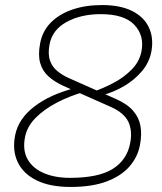

<svg xmlns="http://www.w3.org/2000/svg" viewBox="-20 -730 641 760"><path d="M259 10Q178 10 125 -16Q72 -42 50 -88.5Q28 -135 40 -195Q53 -260 115.5 -308Q178 -356 275 -381L315 -367Q255 -350 204.5 -323.5Q154 -297 120.5 -263Q87 -229 79 -187Q69 -136 89 -100Q109 -64 153 -45Q197 -26 257 -26Q369 -26 425.5 -61Q482 -96 495 -162Q505 -212 488 -248Q471 -284 416 -308L231 -390Q196 -406 172 -427.5Q148 -449 139 -481Q130 -513 139 -559Q148 -607 181 -640.5Q214 -674 266 -692Q318 -710 384 -710Q457 -710 504 -686Q551 -662 570 -620Q589 -578 579 -525Q571 -483 542 -448.5Q513 -414 472.5 -390Q432 -366 388 -354L352 -368Q390 -381 430.5 -402.5Q471 -424 501.5 -455Q532 -486 540 -527Q552 -589 512 -631.5Q472 -674 379 -674Q300 -674 243.5 -643Q187 -612 176 -554Q169 -515 178 -490Q187 -465 206.5 -449Q226 -433 250 -422L437 -339Q483 -319 506.5 -292Q530 -265 536 -231.5Q542 -198 534 -156Q525 -108 492 -70.5Q459 -33 401.5 -11.5Q344 10 259 10Z"/></svg>

Font: REM Thin
Style: Italic
Weight: 250
Italic angle: -11°
Designer: Octavio Pardo
Foundry: Ashler Design
Version: Version 1.005;gftools[0.9.28]